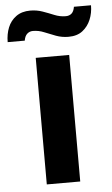

<svg xmlns="http://www.w3.org/2000/svg" viewBox="-98 -759 462 795"><g transform="rotate(-5 132.5 -361.5)"><path d="M64 0V-526H203V0ZM-46 -601Q-46 -634 -35 -661.5Q-24 -689 -0.5 -706Q23 -723 58 -723Q85 -723 109 -714.5Q133 -706 156 -696.5Q179 -687 203 -687Q218 -687 227.5 -695.5Q237 -704 240 -723H311Q311 -691 299.5 -663.5Q288 -636 265.5 -618.5Q243 -601 207 -601Q180 -601 155.5 -610Q131 -619 108.5 -628.5Q86 -638 62 -638Q48 -638 38 -629Q28 -620 25 -601Z"/></g></svg>

Font: Archivo SemiBold
Style: Bold
Weight: 700
Version: Version 2.001